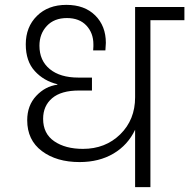

<svg xmlns="http://www.w3.org/2000/svg" viewBox="-20 -769 778 789"><path d="M307.1 -103Q212.4 -103 152.1 -148.2Q91.8 -193.4 91.8 -274.9Q91.8 -335.4 128.9 -375Q166 -414.6 215.8 -420.9V-422.9Q159.7 -436.5 122.8 -477.1Q85.9 -517.6 85.9 -586.9Q85.9 -658.2 131.8 -703.6Q177.7 -749 252.9 -749Q327.6 -749 371.3 -705.6Q415 -662.1 415 -592.8Q415 -584.5 413.1 -562H362.8Q363.8 -568.8 363.8 -578.1V-586.9Q363.8 -633.3 335 -664.1Q306.2 -694.8 254.9 -694.8Q202.6 -694.8 172.4 -662.4Q142.1 -629.9 142.1 -581.1Q142.1 -520 184.6 -485.1Q227.1 -450.2 301.8 -450.2H357.9V-397H304.2Q231.4 -397 194.3 -365.5Q157.2 -334 157.2 -280.8Q157.2 -219.7 202.9 -188.5Q248.5 -157.2 320.8 -157.2Q413.1 -157.2 474.1 -217Q535.2 -276.9 535.2 -369.1V-740.2H737.8V-686H598.1V0H535.2V-235.8Q505.4 -172.9 446.3 -137.9Q387.2 -103 307.1 -103Z"/></svg>

Font: PoppinsZ Light
Style: Regular
Weight: 300
Designer: Ninad Kale (Devanagari), Jonny Pinhorn (Latin)
Foundry: Indian Type Foundry
Version: Version 3.002;FEAKit 1.0